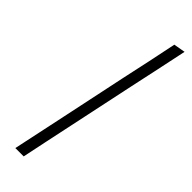

<svg xmlns="http://www.w3.org/2000/svg" viewBox="-253 -748 757 757"><g transform="rotate(45 125.0 -370.0)"><path d="M46 0Q58 -56 69 -108Q80 -160 93 -221L150.5 -493.5L177 -616Q189.5 -675.5 201 -731.5L249.5 -740Q236.5 -678.5 223.8 -618.5Q211 -558.5 197 -494L139 -220.5Q126 -158.5 115 -107.5Q104 -56 92.5 0Z"/></g></svg>

Font: Heraclito ExtraLight
Style: Italic
Weight: 200
Italic angle: -12°
Designer: Kostas Bartsokas (font) & Cristiano Sobral (main changes)
Foundry: Kostas Bartsokas (font) & Cristiano Sobral (main changes)
Version: Version 1.00;July 8, 2020;FontCreator 13.0.0.2655 64-bit